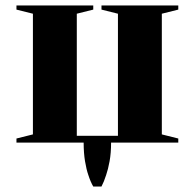

<svg xmlns="http://www.w3.org/2000/svg" viewBox="-20 -520 710 700"><path d="M40 -15 100 -30V-470L40 -485V-500H320V-485L260 -470V-25H410V-470L350 -485V-500H630V-485L570 -470V-30L630 -15V0H385Q385 38 379.5 68Q374 98 367 118Q359 143 350 160H320Q310 143 302 118Q295 98 290 68Q285 38 285 0H40Z"/></svg>

Font: Yeseva One
Style: Regular
Weight: 400
Designer: Jovanny Lemonad
Foundry: Jovanny Lemonad
Version: Version 2.001; ttfautohint (v0.91) -l 8 -r 50 -G 200 -x 0 -w